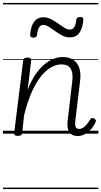

<svg xmlns="http://www.w3.org/2000/svg" viewBox="-20 -905 686 1300"><path d="M506 16Q485 16 470.5 8.5Q456 1 447.5 -13Q439 -27 437 -48Q435 -69 439 -95L468 -344Q474 -385 468.5 -413Q463 -441 445.5 -455Q428 -469 395 -469Q364 -469 329.5 -451Q295 -433 261 -392.5Q227 -352 197 -286Q167 -220 143 -124L130 -4Q129 6 122 10.5Q115 15 101 15Q88 15 81 10.5Q74 6 76 -5L137 -496Q139 -506 145.5 -510.5Q152 -515 165 -515Q180 -515 186.5 -510Q193 -505 191 -494L167 -296Q191 -359 221 -402Q251 -445 282.5 -470.5Q314 -496 345 -507.5Q376 -519 404 -519Q444 -519 473 -502Q502 -485 516 -447Q530 -409 521 -346L491 -97Q488 -76 489 -61.5Q490 -47 496.5 -39.5Q503 -32 515 -32Q530 -32 542.5 -40Q555 -48 567.5 -63Q580 -78 591 -97Q596 -105 602.5 -106Q609 -107 617 -102Q627 -97 629 -90.5Q631 -84 627 -78Q616 -52 597 -31Q578 -10 555 3Q532 16 506 16ZM205 -650Q183 -650 184 -671Q189 -729 211.5 -758.5Q234 -788 273 -788Q301 -788 326 -775Q351 -762 373 -746Q395 -730 415 -717.5Q435 -705 454 -705Q473 -705 483 -721Q493 -737 496 -770Q500 -790 522 -790Q536 -790 540.5 -785Q545 -780 544 -768Q539 -713 517.5 -682.5Q496 -652 453 -652Q425 -652 400.5 -665Q376 -678 354 -694Q332 -710 311.5 -723Q291 -736 272 -736Q255 -736 245 -720Q235 -704 231 -669Q229 -659 223.5 -654.5Q218 -650 205 -650ZM0 365H646V375H0ZM0 -20H646V0H0ZM0 -505H646V-500H0ZM0 -885H646V-875H0Z"/></svg>

Font: Playwrite GB S Guides
Style: Italic
Weight: 400
Italic angle: -7.01216°
Designer: Veronika Burian, José Scaglione
Foundry: TypeTogether
Version: Version 1.002